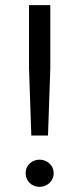

<svg xmlns="http://www.w3.org/2000/svg" viewBox="-20 -720 309 748"><path d="M102 -192H167L176 -454V-700H93V-454ZM134 8C164 8 189 -15 189 -44V-47C189 -75 164 -98 134 -98C104 -98 80 -75 80 -47V-44C80 -15 104 8 134 8Z"/></svg>

Font: Fixel Text Regular
Style: Regular
Weight: 400
Width: 4
Designer: AlfaBravo + MacPaw
Foundry: Kyrylo Tkachov, Marchela Mozhyna, Serhii Makarenko, Maria Weinstein, Zakhar Kryvoshyya
Version: Version 1.211